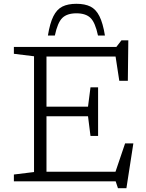

<svg xmlns="http://www.w3.org/2000/svg" viewBox="-20 -954 770 1010"><path d="M53 0V-36L159 -49V-658L53 -671V-707H592L619 -742H655L652.5 -529H607.5L588 -656.5H224.5V-393H443L456 -494.5H496V-239H456L443 -342.5H224.5V-50.5H587.5L638 -199.5H681.5L645 36H600.5L588.5 0ZM382 -884Q333 -884 308 -859.8Q283 -835.5 268.5 -767H232Q242.5 -832 260.8 -868.5Q279 -905 308.2 -919.5Q337.5 -934 382 -934Q426.5 -934 455.8 -919.5Q485 -905 503.2 -868.5Q521.5 -832 532 -767H495.5Q481 -835.5 456 -859.8Q431 -884 382 -884Z"/></svg>

Font: Newsreader 6pt Light
Style: Regular
Weight: 300
Designer: Hugues Gentile
Foundry: Production Type
Version: Version 1.003; ttfautohint (v1.8.3)